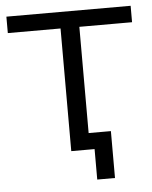

<svg xmlns="http://www.w3.org/2000/svg" viewBox="-49 -566 570 722"><g transform="rotate(-5 236.5 -205.0)"><path d="M201 0V-482L219 -463H2V-525H471V-463H254L272 -482V0ZM289 115V-19L307 0H201V-62H356V115Z"/></g></svg>

Font: MOST Montserrat
Style: Regular
Weight: 400
Designer: Julieta Ulanovsky
Foundry: Julieta Ulanovsky
Version: Version 8.000;March 11, 2024;FontCreator 15.0.0.2926 64-bit